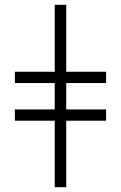

<svg xmlns="http://www.w3.org/2000/svg" viewBox="-20 -780 505 800"><path d="M208 0V-277H42V-324H208V-434H42V-481H208V-760H256V-481H422V-434H256V-324H422V-277H256V0Z"/></svg>

Font: Noto Serif Condensed Light
Style: Regular
Weight: 300
Width: 3
Designer: Monotype Design Team
Foundry: Monotype Imaging Inc.
Version: Version 2.013